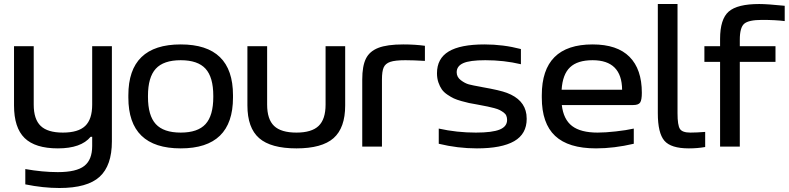

<svg xmlns="http://www.w3.org/2000/svg" viewBox="-20 -730 3927 956"><path d="M537.1 -25.9Q537.1 94.2 476.1 150.1Q415 206.1 275.9 206.1Q194.8 206.1 106 188V111.8Q191.9 127 268.1 127Q360.4 127 399.7 96.2Q439 65.4 439 -2.9V-48.8H431.2Q383.8 8.8 268.1 8.8Q155.3 8.8 102.5 -42.7Q49.8 -94.2 49.8 -205.1V-500H147.9V-209Q147.9 -136.2 182.6 -103Q217.3 -69.8 293 -69.8Q369.6 -69.8 404.3 -103Q439 -136.2 439 -209V-500H537.1Z M619.1 -255.9Q619.1 -508.8 879.9 -508.8Q1140.1 -508.8 1140.1 -255.9V-244.1Q1140.1 8.8 879.9 8.8Q619.1 8.8 619.1 -244.1ZM716.8 -247.1Q716.8 -154.8 755.6 -112.3Q794.4 -69.8 879.9 -69.8Q964.8 -69.8 1003.4 -112.1Q1042 -154.3 1042 -247.1V-252.9Q1042 -345.7 1003.4 -387.9Q964.8 -430.2 879.9 -430.2Q794.4 -430.2 755.6 -387.7Q716.8 -345.2 716.8 -252.9Z M1211.9 -205.1V-500H1310.1V-209Q1310.1 -136.2 1344.7 -103Q1379.4 -69.8 1456.1 -69.8Q1531.7 -69.8 1566.4 -103Q1601.1 -136.2 1601.1 -209V-500H1698.7V-205.1Q1698.7 -93.3 1640.9 -42.2Q1583 8.8 1456.1 8.8Q1328.6 8.8 1270.3 -42.2Q1211.9 -93.3 1211.9 -205.1Z M1998.5 -430.2Q1947.3 -430.2 1923.1 -421.9Q1898.9 -413.6 1890.4 -394.3Q1881.8 -375 1881.8 -334V0H1783.7V-334Q1783.7 -400.9 1801.8 -437.7Q1819.8 -474.6 1863.8 -491.7Q1907.7 -508.8 1987.8 -508.8Q2046.4 -508.8 2095.7 -502V-426.8Q2037.6 -430.2 1998.5 -430.2Z M2369.6 -207Q2364.3 -208 2354 -210Q2329.1 -214.4 2315.7 -217Q2302.2 -219.7 2278.1 -226.6Q2253.9 -233.4 2239.7 -240Q2225.6 -246.6 2207.5 -258.8Q2189.5 -271 2179.7 -285.2Q2169.9 -299.3 2162.8 -319.8Q2155.8 -340.3 2155.8 -365.2Q2155.8 -438.5 2213.9 -473.6Q2272 -508.8 2392.6 -508.8Q2485.8 -508.8 2573.7 -485.8V-410.2Q2489.7 -430.2 2396.5 -430.2Q2318.8 -430.2 2286.4 -415.5Q2253.9 -400.9 2253.9 -370.1Q2253.9 -346.2 2274.7 -330.6Q2295.4 -314.9 2314.7 -309.8Q2334 -304.7 2375.5 -297.4Q2380.4 -296.4 2382.8 -295.9Q2468.8 -280.8 2503.9 -267.6Q2590.8 -234.9 2601.1 -160.2Q2602.5 -149.4 2602.5 -138.2Q2602.5 -63 2540.3 -27.1Q2478 8.8 2354.5 8.8Q2258.8 8.8 2164.6 -14.2V-89.8Q2254.4 -69.8 2349.6 -69.8Q2431.6 -69.8 2468.3 -85Q2504.9 -100.1 2504.9 -132.8Q2504.9 -144.5 2501 -153.8Q2497.1 -163.1 2487.3 -170.2Q2477.5 -177.2 2468 -182.1Q2458.5 -187 2440.2 -191.9Q2421.9 -196.8 2408.2 -199.5Q2394.5 -202.1 2369.6 -207Z M3175.8 -268.1Q3175.8 -232.4 3167.5 -219.7Q3159.2 -207 3132.8 -207H2777.3Q2785.6 -135.3 2828.6 -102.5Q2871.6 -69.8 2955.6 -69.8Q2994.1 -69.8 3046.6 -75.7Q3099.1 -81.5 3135.7 -89.8V-14.2Q3037.1 8.8 2947.8 8.8Q2810.1 8.8 2743.9 -53.5Q2677.7 -115.7 2677.7 -244.1V-255.9Q2677.7 -508.8 2930.7 -508.8Q3053.2 -508.8 3114.5 -447Q3175.8 -385.3 3175.8 -268.1ZM2776.4 -283.2H3077.6Q3076.2 -430.2 2930.7 -430.2Q2855.5 -430.2 2818.4 -395Q2781.2 -359.9 2776.4 -283.2Z M3417.5 -69.8Q3447.8 -69.8 3491.2 -73.2V2Q3453.6 8.8 3409.7 8.8Q3320.8 8.8 3288.1 -29.3Q3255.4 -67.4 3255.4 -166V-710H3353.5V-166Q3353.5 -106.4 3365.5 -88.1Q3377.4 -69.8 3417.5 -69.8Z M3663.6 -532.2V-500H3841.3V-421.9H3663.6V0H3565.4V-421.9H3487.3V-500H3565.4V-536.1Q3565.4 -634.8 3608.4 -672.4Q3651.4 -710 3760.3 -710Q3800.3 -710 3887.2 -701.2V-625Q3841.3 -630.9 3774.4 -630.9Q3707.5 -630.9 3685.5 -611.8Q3663.6 -592.8 3663.6 -532.2Z"/></svg>

Font: LT Wave
Style: Regular
Weight: 400
Designer: Daniel Lyons
Version: Version 2.5 (Glyphs App)